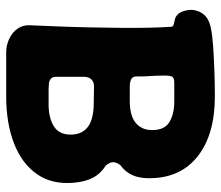

<svg xmlns="http://www.w3.org/2000/svg" viewBox="-68 -652 729 634"><g transform="rotate(90 297.0 -335.5)"><path d="M153 9Q130 9 108.5 -1Q87 -11 74.5 -29.5Q62 -48 64 -72Q66 -117 68 -168Q70 -219 71 -271Q72 -323 72.5 -372Q73 -421 72 -463Q71 -505 69 -535Q69 -542 61.5 -544Q54 -546 44.5 -548Q35 -550 26.5 -559Q18 -568 14 -590Q10 -615 24 -637.5Q38 -660 74 -667Q99 -672 136 -674.5Q173 -677 216 -678.5Q259 -680 299 -680Q425 -680 497 -623Q569 -566 569 -463Q569 -430 558.5 -407Q548 -384 526 -368Q516 -355 516 -344Q516 -333 527 -320Q554 -303 567.5 -277Q581 -251 584 -213Q590 -142 555.5 -92.5Q521 -43 454.5 -17Q388 9 299 9ZM274 -131H330Q372 -132 398.5 -149Q425 -166 425 -204Q425 -240 401 -259.5Q377 -279 325 -280L266 -281Q251 -281 242.5 -272Q234 -263 234 -247V-156Q234 -144 240.5 -138.5Q247 -133 256.5 -132Q266 -131 274 -131ZM266 -399H314Q362 -399 386 -418.5Q410 -438 410 -473Q410 -514 383.5 -530Q357 -546 315 -546H254Q236 -546 233 -537.5Q230 -529 230 -518Q230 -488 231.5 -469Q233 -450 233 -425Q232 -409 241.5 -404Q251 -399 266 -399Z"/></g></svg>

Font: Winky Sans
Style: Bold
Weight: 700
Designer: Simon Atzbach
Foundry: typofactur
Version: Version 1.205